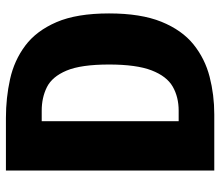

<svg xmlns="http://www.w3.org/2000/svg" viewBox="-68 -683 751 655"><g transform="rotate(-90 307.5 -355.5)"><path d="M589.2 -359Q589.2 -250.8 560.8 -180.5Q532.3 -110.3 483.6 -71Q434.9 -31.8 373.1 -15.9Q311.3 0 245.1 0H53.3V-710.8H232.8Q301 -710.8 364.9 -696.7Q428.7 -682.6 479.2 -644.9Q529.7 -607.2 559.5 -538.2Q589.2 -469.2 589.2 -359ZM414.9 -359Q414.9 -454.9 394.1 -504.1Q373.3 -553.3 337.7 -571Q302.1 -588.7 257.4 -588.7H221.5V-121.5H257.4Q304.1 -121.5 339.5 -141.8Q374.9 -162.1 394.9 -213.8Q414.9 -265.6 414.9 -359Z"/></g></svg>

Font: Fira Code
Style: Bold
Weight: 700
Monospace: yes
Designer: Carrois Corporate, Edenspiekermann AG, Nikita Prokopov
Foundry: Carrois Corporate, Edenspiekermann AG, Nikita Prokopov
Version: Version 6.000; ttfautohint (v1.8.2) -l 8 -r 50 -G 200 -x 14 